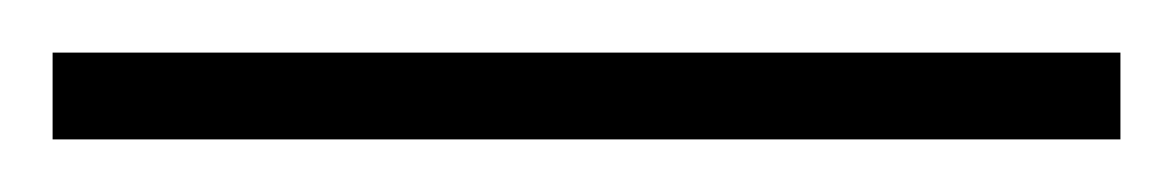

<svg xmlns="http://www.w3.org/2000/svg" viewBox="-22 71 446 73"><path d="M404 124V91H-2V124Z"/></svg>

Font: Noto Sans Ethiopic ExtraLight
Style: Regular
Weight: 200
Designer: Monotype Design Team
Foundry: Monotype Imaging Inc.
Version: Version 2.102